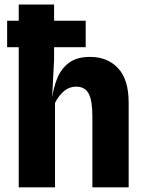

<svg xmlns="http://www.w3.org/2000/svg" viewBox="-20 -800 640 820"><path d="M60 0V-780.5H211V-545.5L203 -390L207.5 -346L202.5 -381.5Q208.5 -426.5 225 -466.8Q241.5 -507 274.8 -532Q308 -557 365 -557Q439 -557 484.2 -508.8Q529.5 -460.5 529.5 -361.5V0H374.5V-303.5Q374.5 -372 358.2 -401Q342 -430 305 -430Q276 -430 253.2 -410.8Q230.5 -391.5 215 -360.5V0ZM10.5 -598.5V-711.5H346V-598.5Z"/></svg>

Font: Spline Sans Mono
Style: Bold
Weight: 700
Designer: Eben Sorkin, Mirko Velimirovic
Foundry: Sorkin Type
Version: Version 1.004